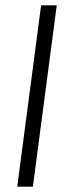

<svg xmlns="http://www.w3.org/2000/svg" viewBox="-20 -704 293 724"><path d="M135 -684H194L104 0H45Z"/></svg>

Font: Bellota Text
Style: Italic
Weight: 400
Italic angle: -7.5°
Designer: Kemie Guaida
Foundry: Kemie Guaida
Version: Version 4.001